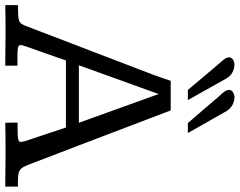

<svg xmlns="http://www.w3.org/2000/svg" viewBox="-116 -802 913 731"><g transform="rotate(90 340.5 -436.5)"><path d="M395.5 -629.9Q395.5 -629.9 403.8 -607.9Q412.1 -585.9 425.8 -549.8Q439.5 -513.7 457.3 -467.5Q475.1 -421.4 493.4 -372.8Q511.7 -324.2 529.5 -277.8Q547.4 -231.4 561.5 -194.6Q575.7 -157.7 584.5 -134.5Q593.3 -111.3 593.8 -109.9Q602.5 -86.9 608.2 -74.5Q613.8 -62 622.1 -56.2Q630.4 -50.3 644.8 -49.1Q659.2 -47.9 685.5 -47.9V0Q658.2 0 631.3 -0.5Q604.5 -1 575.7 -1Q560.1 -1 545.4 -1Q530.8 -1 515.1 -1Q499.5 -1 481.9 -0.7Q464.4 -0.5 442.4 0Q442.4 -3.9 442.1 -12Q441.9 -20 441.9 -27.8V-46.9Q464.4 -46.9 478.5 -47.1Q492.7 -47.4 501 -48.6Q509.3 -49.8 512.5 -52.5Q515.6 -55.2 515.6 -60.1Q514.6 -62.5 514.2 -66.4Q513.7 -70.3 512.2 -75.7L460.4 -231H205.1Q204.6 -230 200.7 -218.5Q196.8 -207 190.9 -190.2Q185.1 -173.3 178.2 -153.8Q171.4 -134.3 165.3 -117.4Q159.2 -100.6 155.3 -89.1Q151.4 -77.6 151.4 -77.1Q146.5 -64.9 146.5 -59.6Q146.5 -50.3 156.5 -48.3Q166.5 -46.4 189.9 -46.4H225.1V0Q197.8 0 170.7 -0.5Q143.6 -1 115.7 -1Q101.1 -1 87.6 -1Q74.2 -1 60.1 -1Q45.9 -1 30 -0.7Q14.2 -0.5 -5.4 0V-48.3Q19 -48.8 33 -49.3Q46.9 -49.8 54.7 -53.2Q62.5 -56.6 66.7 -63.5Q70.8 -70.3 75.7 -83.5Q76.2 -85 81.8 -99.4Q87.4 -113.8 96.4 -137.2Q105.5 -160.6 117.2 -191.7Q128.9 -222.7 142.3 -257.3Q155.8 -292 169.7 -328.4Q183.6 -364.7 196.8 -399.4Q210 -434.1 221.9 -465.1Q233.9 -496.1 242.9 -519.5Q252 -543 257.3 -557.4Q262.7 -571.8 263.2 -573.2L282.7 -629.9ZM223.6 -280.3H442.4L333 -584ZM356 -695.3H317.4L215.8 -815.9Q206.5 -825.2 200 -834.7Q193.4 -844.2 193.4 -852.1Q193.4 -861.8 202.4 -867.2Q211.4 -872.6 221.7 -872.6Q235.4 -872.6 250 -865.2Q264.6 -857.9 274.4 -840.8ZM481.4 -695.3H443.4L339.4 -816.4Q330.1 -825.7 323.7 -834.7Q317.4 -843.8 317.4 -852.1Q317.4 -861.8 326.4 -867.2Q335.4 -872.6 345.7 -872.6Q358.4 -872.6 372.1 -866.2Q385.7 -859.9 397 -844.2Z"/></g></svg>

Font: Kameron
Style: Regular
Weight: 400
Version: Version 1.000